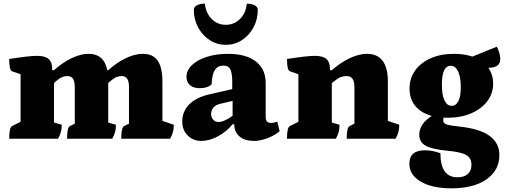

<svg xmlns="http://www.w3.org/2000/svg" viewBox="-20 -755 2753 1045"><path d="M30 0Q30 -62 46 -69L92 -92V-351L46 -367Q30 -372 30 -434Q89 -443 124 -447Q159 -451 182 -451Q225 -451 244.5 -434Q264 -417 264 -379V-373H274Q321 -415 370 -438.5Q419 -462 462 -462Q546 -462 564 -373H569Q616 -415 665 -438.5Q714 -462 757 -462Q813 -462 838.5 -424.5Q864 -387 864 -311V-97L926 -76Q926 -54 921.5 -37Q917 -20 906 0H640Q640 -62 656 -69L682 -82V-282Q682 -341 643 -341Q617 -341 597 -326Q577 -311 569 -303V-88L611 -76Q611 -54 606.5 -37Q602 -20 591 0H345Q345 -62 361 -69L387 -82V-282Q387 -341 348 -341Q322 -341 301.5 -326Q281 -311 274 -303V-88L316 -76Q316 -54 311.5 -37Q307 -20 296 0Z M1076 12Q1031 12 1001.5 -17.5Q972 -47 972 -93Q972 -149 1010.5 -187.5Q1049 -226 1122 -242L1244 -270V-308Q1244 -358 1233.5 -378Q1223 -398 1196 -398Q1165 -398 1149.5 -374Q1134 -350 1132 -297Q1124 -287 1106.5 -281Q1089 -275 1068 -275Q1033 -275 1014 -291.5Q995 -308 995 -336Q995 -372 1024.5 -400.5Q1054 -429 1105.5 -445.5Q1157 -462 1221 -462Q1319 -462 1372.5 -420.5Q1426 -379 1426 -303V-121Q1426 -102 1432.5 -94Q1439 -86 1457 -86Q1466 -86 1475 -88.5Q1484 -91 1489 -93L1502 -41Q1475 -18 1436 -3Q1397 12 1363 12Q1312 12 1283.5 -12.5Q1255 -37 1255 -79H1246Q1213 -38 1166 -13Q1119 12 1076 12ZM1170 -91Q1185 -91 1206.5 -101Q1228 -111 1246 -125V-206L1179 -190Q1155 -185 1142 -170Q1129 -155 1129 -135Q1129 -116 1140.5 -103.5Q1152 -91 1170 -91ZM1209 -511Q1161 -511 1121.5 -536.5Q1082 -562 1058.5 -605.5Q1035 -649 1035 -702Q1035 -717 1051.5 -726Q1068 -735 1095 -735Q1100 -685 1131.5 -652.5Q1163 -620 1209 -620Q1255 -620 1287 -652.5Q1319 -685 1323 -735Q1350 -735 1366.5 -726Q1383 -717 1383 -702Q1383 -649 1359.5 -605.5Q1336 -562 1296.5 -536.5Q1257 -511 1209 -511Z M1542 0Q1542 -62 1558 -69L1604 -92V-351L1558 -367Q1542 -372 1542 -434Q1601 -443 1636 -447Q1671 -451 1694 -451Q1737 -451 1756.5 -434Q1776 -417 1776 -379V-373H1786Q1834 -415 1884 -438.5Q1934 -462 1977 -462Q2091 -462 2091 -311V-97L2153 -76Q2153 -54 2148.5 -37Q2144 -20 2133 0H1867Q1867 -62 1883 -69L1909 -82V-282Q1909 -341 1867 -341Q1838 -341 1816 -325.5Q1794 -310 1786 -303V-88L1828 -76Q1828 -54 1823.5 -37Q1819 -20 1808 0Z M2415 -114Q2404 -114 2395 -115Q2392 -108 2392 -101Q2392 -85 2408.5 -78.5Q2425 -72 2480 -66Q2698 -44 2698 89Q2698 172 2628 221Q2558 270 2437 270Q2332 270 2270 233.5Q2208 197 2208 136Q2208 63 2293 63Q2334 63 2377 79Q2377 210 2470 210Q2506 210 2526 192Q2546 174 2546 142Q2546 105 2517.5 88.5Q2489 72 2411 65Q2330 57 2296 37.5Q2262 18 2262 -21Q2262 -81 2330 -124Q2272 -140 2240.5 -178Q2209 -216 2209 -273Q2209 -329 2239.5 -371.5Q2270 -414 2324.5 -438Q2379 -462 2451 -462Q2507 -462 2551 -447L2684 -501Q2692 -486 2697.5 -467Q2703 -448 2703 -434Q2703 -386 2638 -386Q2664 -349 2664 -300Q2664 -246 2632 -204Q2600 -162 2544 -138Q2488 -114 2415 -114ZM2438 -179Q2462 -179 2475 -205Q2488 -231 2488 -280Q2488 -335 2473.5 -366Q2459 -397 2433 -397Q2385 -397 2385 -294Q2385 -239 2399 -209Q2413 -179 2438 -179Z"/></svg>

Font: Petrona Black
Style: Regular
Weight: 900
Designer: Ringo R. Seeber
Foundry: Ringo R. Seeber
Version: Version 2.001; ttfautohint (v1.8.3)